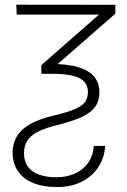

<svg xmlns="http://www.w3.org/2000/svg" viewBox="-20 -566 531 803"><path d="M48.3 -546.4 462.4 -545.9V-508.8L174.3 -257.3H152.8V-293.5L394 -504.9H49.8ZM80.6 74.2Q80.1 124 115.5 149.7Q150.9 175.3 216.3 175.3Q258.3 175.3 292.5 160.2Q326.7 145 347.9 116Q369.1 86.9 372.1 44.4H419.9Q417 93.3 391.6 132.3Q366.2 171.4 322 193.8Q277.8 216.3 217.8 216.3Q160.2 216.3 118.7 199.2Q77.1 182.1 55.2 150.1Q33.2 118.2 32.7 72.3Q33.2 12.7 74.7 -24.7Q116.2 -62 206.1 -83Q261.2 -96.2 292 -109.1Q322.8 -122.1 335.2 -139.2Q347.7 -156.2 347.7 -181.2Q347.7 -220.7 312 -239.3Q276.4 -257.8 192.9 -257.3H171.4L174.8 -298.3H192.9Q261.2 -298.8 306.2 -285.4Q351.1 -272 373.5 -245.6Q396 -219.2 395.5 -180.2Q396 -143.6 377.2 -118.4Q358.4 -93.3 318.8 -75.4Q279.3 -57.6 215.8 -42Q138.7 -22.9 109.4 4.6Q80.1 32.2 80.6 74.2Z"/></svg>

Font: Inter Tight ExtraLight
Style: Regular
Weight: 250
Designer: Rasmus Andersson
Foundry: rsms
Version: Version 3.004